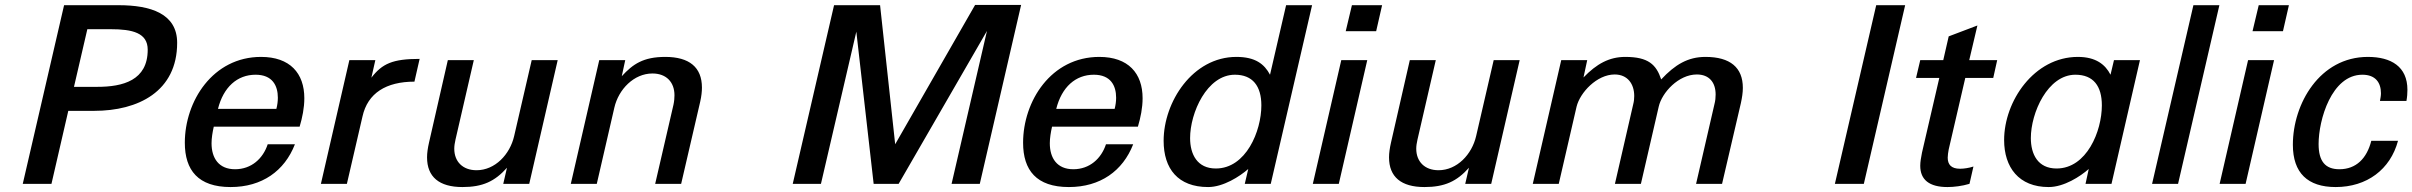

<svg xmlns="http://www.w3.org/2000/svg" viewBox="-20 -743 9750 776"><path d="M696 -570C696 -688 589 -722 459 -722H239L72 0H188L256 -295H361C538 -295 696 -373 696 -570ZM373 -392H279L333 -625H427C516 -625 577 -610 577 -542C577 -418 477 -392 373 -392Z M727 -166C727 -55 781 13 912 13C1039 13 1130 -52 1172 -160H1062C1043 -102 996 -59 930 -59C864 -59 835 -104 835 -164C835 -185 839 -209 844 -231H1191C1202 -268 1210 -307 1210 -346C1210 -447 1152 -513 1035 -513C840 -513 727 -334 727 -166ZM861 -303C883 -391 939 -441 1013 -441C1081 -441 1103 -397 1103 -348C1103 -334 1101 -318 1097 -303Z M1277 0H1382L1445 -272C1466 -367 1541 -413 1655 -413L1676 -505C1567 -505 1525 -486 1481 -429L1497 -500H1392Z M1706 -107C1706 -28 1755 13 1849 13C1931 13 1980 -10 2029 -65L2014 0H2119L2234 -500H2129L2058 -193C2041 -119 1981 -55 1906 -55C1850 -55 1816 -90 1816 -142C1816 -153 1818 -166 1821 -179L1895 -500H1790L1714 -167C1709 -145 1706 -125 1706 -107Z M2287 0H2392L2463 -308C2480 -382 2542 -446 2617 -446C2673 -446 2706 -411 2706 -358C2706 -347 2705 -334 2702 -320L2628 0H2733L2810 -332C2815 -354 2817 -373 2817 -389C2817 -471 2766 -513 2669 -513C2580 -513 2538 -484 2493 -435L2507 -500H2402Z M3940 0 4107 -723H3921L3598 -160L3537 -722H3351L3184 0H3298L3441 -615L3511 0H3612L3969 -618L3826 0Z M4115 -166C4115 -55 4169 13 4300 13C4427 13 4518 -52 4560 -160H4450C4431 -102 4384 -59 4318 -59C4252 -59 4223 -104 4223 -164C4223 -185 4227 -209 4232 -231H4579C4590 -268 4598 -307 4598 -346C4598 -447 4540 -513 4423 -513C4228 -513 4115 -334 4115 -166ZM4249 -303C4271 -391 4327 -441 4401 -441C4469 -441 4491 -397 4491 -348C4491 -334 4489 -318 4485 -303Z M4683 -174C4683 -61 4741 13 4863 13C4924 13 4991 -30 5025 -60L5011 0H5116L5283 -722H5178L5113 -441C5090 -484 5054 -513 4977 -513C4800 -513 4683 -331 4683 -174ZM4790 -185C4790 -287 4858 -441 4971 -441C5043 -441 5078 -395 5078 -317C5078 -213 5016 -62 4894 -62C4819 -62 4790 -119 4790 -185Z M5542 -617 5566 -722H5444L5419 -617ZM5391 0 5506 -500H5401L5286 0Z M5594 -107C5594 -28 5643 13 5737 13C5819 13 5868 -10 5917 -65L5902 0H6007L6122 -500H6017L5946 -193C5929 -119 5869 -55 5794 -55C5738 -55 5704 -90 5704 -142C5704 -153 5706 -166 5709 -179L5783 -500H5678L5602 -167C5597 -145 5594 -125 5594 -107Z M6175 0H6280L6352 -312C6366 -369 6434 -442 6506 -442C6558 -442 6585 -404 6585 -355C6585 -345 6584 -333 6581 -322L6507 0H6612L6684 -312C6697 -369 6764 -442 6838 -442C6888 -442 6914 -410 6914 -361C6914 -349 6913 -336 6909 -321L6835 0H6940L7016 -326C7021 -349 7024 -369 7024 -388C7024 -470 6973 -513 6873 -513C6802 -513 6750 -482 6694 -422C6674 -482 6642 -513 6549 -513C6484 -513 6433 -485 6380 -430L6395 -500H6290Z M7513 0 7680 -722H7563L7396 0Z M7856 -139 7923 -428H8036L8052 -500H7939L7972 -640L7856 -596L7834 -500H7741L7724 -428H7818L7748 -126C7744 -106 7741 -88 7741 -73C7741 -17 7777 13 7851 13C7877 13 7910 9 7940 0L7956 -70C7938 -64 7917 -61 7902 -61C7866 -61 7852 -78 7852 -106C7852 -116 7854 -127 7856 -139Z M8080 -177C8080 -67 8139 13 8260 13C8322 13 8388 -30 8422 -60L8409 0H8514L8629 -500H8524L8510 -441C8489 -482 8451 -513 8378 -513C8201 -513 8080 -334 8080 -177ZM8188 -185C8188 -287 8256 -441 8368 -441C8441 -441 8475 -395 8475 -317C8475 -213 8414 -62 8292 -62C8216 -62 8188 -120 8188 -185Z M8783 0 8950 -722H8845L8678 0Z M9207 -617 9231 -722H9109L9084 -617ZM9056 0 9171 -500H9066L8951 0Z M9247 -158C9247 -44 9307 13 9420 13C9546 13 9641 -58 9672 -174H9564C9546 -103 9503 -59 9435 -59C9378 -59 9351 -91 9351 -161C9351 -258 9403 -441 9528 -441C9581 -441 9603 -409 9603 -366C9603 -356 9601 -346 9599 -335H9706C9709 -351 9710 -366 9710 -380C9710 -474 9644 -513 9550 -513C9356 -513 9247 -324 9247 -158Z"/></svg>

Font: Perun Medium Italic
Style: Regular
Weight: 500
Italic angle: -12°
Foundry: Copyright (c) Stefan Peev, Context Ltd, 2016
Version: Version 1.026